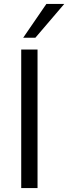

<svg xmlns="http://www.w3.org/2000/svg" viewBox="-20 -957 347 977"><path d="M88 0V-705H171V0ZM98 -765 216 -937H307L160 -765Z"/></svg>

Font: Mulish
Style: Regular
Weight: 400
Designer: Vernon Adams
Foundry: Vernon Adams
Version: Version 3.603; ttfautohint (v1.8.3)